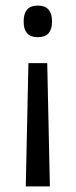

<svg xmlns="http://www.w3.org/2000/svg" viewBox="-20 -518 272 689"><path d="M82 -291.5H149.5L159 151H72.5ZM115.5 -498Q141.5 -498 154 -483.8Q166.5 -469.5 166.5 -443.5V-438.5Q166.5 -412.5 154 -398.5Q141.5 -384.5 115.5 -384.5Q90 -384.5 77.5 -398.5Q65 -412.5 65 -438.5V-443.5Q65 -469.5 77.5 -483.8Q90 -498 115.5 -498Z"/></svg>

Font: Anek Devanagari Medium
Style: Regular
Weight: 400
Version: Version 1.003